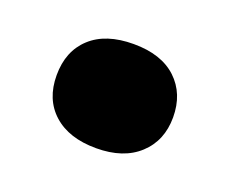

<svg xmlns="http://www.w3.org/2000/svg" viewBox="-50 -263 412 344"><g transform="rotate(20 156.0 -91.0)"><path d="M156 8.5Q104 8.5 74.5 -18Q45 -44.5 45 -90.5Q45 -136.5 74 -163.2Q103 -190 156 -190Q209 -190 238 -162.8Q267 -135.5 267 -90.5Q267 -46 237.5 -18.8Q208 8.5 156 8.5Z"/></g></svg>

Font: Encode Sans Expanded Expanded
Style: Bold
Weight: 700
Width: 7
Designer: Multiple Designers
Foundry: Impallari Type
Version: Version 3.000; ttfautohint (v1.8.3) -l 8 -r 50 -G 200 -x 14 